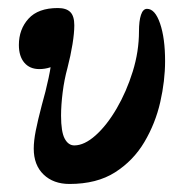

<svg xmlns="http://www.w3.org/2000/svg" viewBox="-20 -445 453 478"><path d="M153 13Q113 13 88.5 -10.5Q64 -34 64 -75Q64 -94 69 -119.5Q74 -145 84 -183Q94 -218 101 -251Q108 -284 109 -304L135 -290Q119 -282 105.5 -277.5Q92 -273 78 -273Q54 -273 40.5 -289Q27 -305 27 -333Q27 -372 51 -398.5Q75 -425 124 -425Q145 -425 155 -415Q165 -405 165 -382Q165 -363 160.5 -335Q156 -307 148 -276Q140 -247 136 -215Q132 -183 132 -157Q132 -117 141 -100Q150 -83 165 -83Q190 -83 218 -108Q246 -133 270.5 -175Q295 -217 310.5 -267Q326 -317 326 -367Q326 -393 331 -408Q336 -423 346 -423Q366 -423 378.5 -386.5Q391 -350 391 -293Q391 -244 379 -191Q367 -138 339.5 -91.5Q312 -45 266.5 -16Q221 13 153 13Z"/></svg>

Font: Junicode VF
Style: Italic
Weight: 400
Italic angle: -11°
Designer: Peter S. Baker
Version: Version 2.209